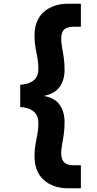

<svg xmlns="http://www.w3.org/2000/svg" viewBox="-20 -831 522 1035"><path d="M348 184Q267 184 216.5 139.5Q166 95 166 10Q166 -23 171 -51Q176 -79 181.5 -107.5Q187 -136 187 -169Q187 -192 177.5 -210Q168 -228 146.5 -240Q125 -252 89 -254V-374Q125 -377 146.5 -388Q168 -399 177.5 -417.5Q187 -436 187 -459Q187 -492 181.5 -520Q176 -548 171 -576.5Q166 -605 166 -638Q166 -723 216.5 -767Q267 -811 348 -811H416V-687H376Q342 -687 326 -672Q310 -657 310 -624Q310 -600 315 -574Q320 -548 324 -518.5Q328 -489 328 -453Q328 -401 302.5 -364Q277 -327 220 -315V-313Q277 -302 302.5 -265Q328 -228 328 -174Q328 -138 324 -108.5Q320 -79 315 -53.5Q310 -28 310 -4Q310 28 326 44Q342 60 376 60H416V184Z"/></svg>

Font: DM Sans 20pt Black
Style: Regular
Weight: 900
Version: Version 4.004;gftools[0.9.30]